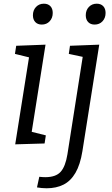

<svg xmlns="http://www.w3.org/2000/svg" viewBox="-20 -771 599 1030"><path d="M61.6 3.3 141.9 -502.7 170.3 -454.8 60.2 -481.9 66.9 -525.4 224.2 -531.4 143.9 -24.7 117.8 -71.9 225.9 -44.8 219.2 -1.3ZM204 -639.2Q182 -639.2 169.3 -652.7Q156.6 -666.3 156.6 -689Q156.6 -716.1 173.1 -733.6Q189.7 -751.2 215.4 -751.2Q237.5 -751.2 250.2 -738Q262.9 -724.8 262.9 -701.4Q262.9 -674.6 246.5 -656.9Q230.1 -639.2 204 -639.2ZM178.4 234.3 190.8 177.4Q199.8 178.4 207.6 178.9Q215.5 179.5 222.8 179.5Q279.1 179.5 305.1 151Q331.1 122.5 341.7 56.9L425.4 -476.9L434 -463.8L349.1 -481.9L355.4 -525.4L512.4 -531.4L422.1 39.8Q410.4 112.6 384.8 156.3Q359.3 200 320.6 219.5Q281.9 239 229.8 239Q215.1 239 203.4 237.7Q191.7 236.3 178.4 234.3ZM487.5 -639.2Q465.5 -639.2 452.8 -652.7Q440.1 -666.3 440.1 -689Q440.1 -716.1 456.6 -733.6Q473.2 -751.2 498.9 -751.2Q521 -751.2 533.7 -738Q546.4 -724.8 546.4 -701.4Q546.4 -674.6 530 -656.9Q513.6 -639.2 487.5 -639.2Z"/></svg>

Font: Bitter Thin
Style: Italic
Weight: 100
Italic angle: -9°
Designer: Sol Matas, and Bitter project Authors
Foundry: Sol Matas
Version: Version 2.002